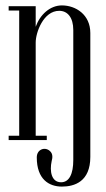

<svg xmlns="http://www.w3.org/2000/svg" viewBox="-20 -518 391 710"><path d="M12 0H153V-16H112V-361C112 -397 140 -478 199 -478C230 -478 251 -453 251 -407V74C251 125 236 156 206 156C170 156 163 115 171 78C174 67 177 51 164 40C146 24 116 34 116 64C116 145 161 172 209 172C255 172 314 154 314 62V-396C314 -464 260 -498 209 -498C165 -498 128 -464 112 -419V-495H12V-479H51V-16H12Z"/></svg>

Font: Emberly
Style: Regular
Weight: 400
Designer: Rajesh Rajput
Foundry: Rajesh Rajput
Version: Version 1.000